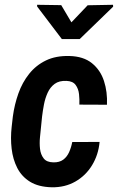

<svg xmlns="http://www.w3.org/2000/svg" viewBox="-20 -772 493 802"><path d="M203.1 -93.8Q228.5 -93.3 244.4 -105.2Q260.3 -117.2 269 -137.2Q277.8 -157.2 281.7 -178.7L396 -179.2Q391.1 -125.5 364.7 -82Q338.4 -38.6 294.9 -13.7Q251.5 11.2 195.8 10.3Q140.6 8.8 105.7 -12.7Q70.8 -34.2 52.2 -70.3Q33.7 -106.4 28.6 -150.9Q23.4 -195.3 28.8 -242.7L33.7 -285.6Q40.5 -335.9 56.9 -381.8Q73.2 -427.7 101.8 -463.6Q130.4 -499.5 171.9 -519.5Q213.4 -539.6 270 -538.1Q328.6 -536.6 364 -508.1Q399.4 -479.5 414.3 -433.8Q429.2 -388.2 426.8 -334.5L311.5 -335Q312.5 -356 310.1 -378.7Q307.6 -401.4 295.9 -417.2Q284.2 -433.1 257.8 -434.1Q227.1 -435.5 208.3 -421.6Q189.5 -407.7 179 -384.5Q168.5 -361.3 163.6 -335.4Q158.7 -309.6 155.8 -285.6L151.4 -242.2Q149.4 -223.1 147 -198.5Q144.5 -173.8 147.2 -150.1Q149.9 -126.5 162.4 -110.4Q174.8 -94.2 203.1 -93.8ZM235.8 -750.5 278.3 -678.7 346.2 -750 452.1 -752 452.6 -744.1 313 -608.9H238.3L135.3 -744.6L134.8 -752Z"/></svg>

Font: Roboto Condensed SemiBold
Style: Italic
Weight: 600
Italic angle: -12°
Designer: Christian Robertson
Foundry: Google
Version: Version 3.008; 2023